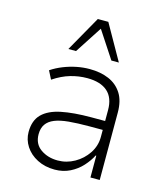

<svg xmlns="http://www.w3.org/2000/svg" viewBox="-112 -825 785 918"><g transform="rotate(15 280.5 -366.5)"><path d="M244 8Q196 8 158 -11.5Q120 -31 99 -63.5Q78 -96 78 -134Q78 -191 109.5 -222.5Q141 -254 201.5 -266.5Q262 -279 350 -279H429V-235H352Q293 -235 250.5 -231Q208 -227 181 -216Q154 -205 140.5 -185.5Q127 -166 127 -136Q127 -88 162.5 -63Q198 -38 247 -38Q291 -38 330 -60Q369 -82 393.5 -119Q418 -156 418 -200V-333Q418 -394 383.5 -424.5Q349 -455 283 -455Q241 -455 200 -443Q159 -431 117 -403L96 -444Q123 -462 154.5 -474.5Q186 -487 218.5 -493.5Q251 -500 283 -500Q337 -500 378 -482.5Q419 -465 442.5 -428.5Q466 -392 466 -334V0H420V-108H417Q403 -80 378.5 -53Q354 -26 320 -9Q286 8 244 8ZM159 -566 258 -741H310L409 -566H372L284 -700L197 -566Z"/></g></svg>

Font: Nunito Sans 7pt SemiCondensed ExtraLight
Style: Regular
Weight: 250
Width: 4
Designer: Vernon Adams
Foundry: Vernon Adams
Version: Version 3.101;gftools[0.9.27]